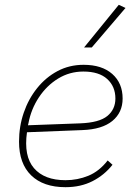

<svg xmlns="http://www.w3.org/2000/svg" viewBox="-20 -770 569 797"><path d="M252 7Q160 7 109.5 -42Q59 -91 59 -182Q59 -245 78.5 -302Q98 -359 134 -404Q170 -449 219 -475Q268 -501 327 -501Q403 -501 446 -463Q489 -425 489 -361Q489 -303 446.5 -268Q404 -233 322 -230L92 -221Q78 -122 121 -72Q164 -22 252 -22Q302 -22 347 -40.5Q392 -59 427 -104L447 -86Q413 -43 364 -18Q315 7 252 7ZM98 -258 96 -250 313 -258Q392 -261 425.5 -288.5Q459 -316 459 -361Q459 -411 425 -442Q391 -473 326 -473Q269 -473 221.5 -444Q174 -415 141.5 -366Q109 -317 98 -258ZM329 -573 473 -750 501 -737 361 -573Z"/></svg>

Font: Livvic Thin
Style: Italic
Weight: 250
Italic angle: -10°
Designer: Jacques Le Bailly, Baron von Fonthausen
Version: Version 1.001; ttfautohint (v1.8.2)